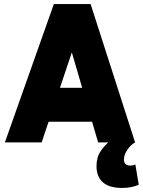

<svg xmlns="http://www.w3.org/2000/svg" viewBox="-20 -701 703 945"><path d="M169 -269H454V-102H169ZM4 0 245 -681H426L645 0H463L300 -558H372L185 0ZM581 224Q517 224 486 196Q455 168 455 117Q455 73 475 43.5Q495 14 519 -5L645 0Q624 11 607 36Q590 61 590 84Q590 114 622 114Q628 114 635 112.5Q642 111 646 108L663 208Q649 215 628 219.5Q607 224 581 224Z"/></svg>

Font: Gabarito Black
Style: Regular
Weight: 900
Designer: Leandro Assis / Alvaro Franca / Felipe Casaprima
Foundry: Naipe Foundry
Version: Version 1.000